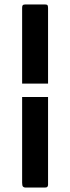

<svg xmlns="http://www.w3.org/2000/svg" viewBox="-20 -727 314 859"><path d="M195 -293V100Q195 104 192.5 108Q190 112 182 112H93Q87 112 83 108Q79 104 79 91V-293ZM79 -353V-692Q79 -701 82 -704Q85 -707 93 -707H182Q191 -707 193 -703Q195 -699 195 -690V-353Z"/></svg>

Font: Glory Thin SemiBold
Style: Regular
Weight: 600
Version: Version 1.011